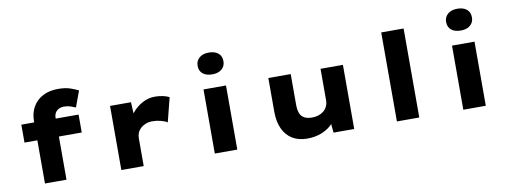

<svg xmlns="http://www.w3.org/2000/svg" viewBox="-65 -1192 4186 1572"><g transform="rotate(-10 2028.0 -406.0)"><path d="M205 0V-518Q205 -586 234.5 -637Q264 -688 317.5 -716Q371 -744 444 -744Q502 -744 543 -730.5Q584 -717 612 -702L563 -569Q547 -576 522 -584.5Q497 -593 469 -593Q442 -593 423 -583Q404 -573 394 -555.5Q384 -538 384 -514V0H295Q265 0 242.5 0Q220 0 205 0ZM98 -359V-508H574V-359Z M840 0V-533H1014L1024 -337L968 -340Q984 -397 1021 -443Q1058 -489 1108 -516.5Q1158 -544 1214 -544Q1247 -544 1279 -537.5Q1311 -531 1333 -519L1282 -318Q1264 -331 1229.5 -340Q1195 -349 1160 -349Q1126 -349 1101 -338.5Q1076 -328 1059 -311.5Q1042 -295 1034 -274.5Q1026 -254 1026 -231V0Z M1617 0V-533H1804V0ZM1711 -642Q1660 -642 1631.5 -665.5Q1603 -689 1603 -732Q1603 -772 1632 -797.5Q1661 -823 1711 -823Q1761 -823 1789.5 -799.5Q1818 -776 1818 -732Q1818 -692 1789 -667Q1760 -642 1711 -642Z M2384 11Q2314 11 2263 -19.5Q2212 -50 2184 -109Q2156 -168 2156 -252V-533H2342V-279Q2342 -235 2353 -207Q2364 -179 2389.5 -165.5Q2415 -152 2454 -152Q2482 -152 2506.5 -160Q2531 -168 2550 -183.5Q2569 -199 2579.5 -221.5Q2590 -244 2590 -272V-533H2776V0H2604L2594 -108L2629 -120Q2617 -89 2583.5 -58.5Q2550 -28 2499 -8.5Q2448 11 2384 11Z M3131 0V-740H3317V0Z M3683 0V-533H3870V0ZM3777 -642Q3726 -642 3697.5 -665.5Q3669 -689 3669 -732Q3669 -772 3698 -797.5Q3727 -823 3777 -823Q3827 -823 3855.5 -799.5Q3884 -776 3884 -732Q3884 -692 3855 -667Q3826 -642 3777 -642Z"/></g></svg>

Font: Lexend Tera ExtraBold
Style: Regular
Weight: 800
Designer: Bonnie Shaver-Troup, Thomas Jockin
Foundry: Lexend
Version: Version 1.007